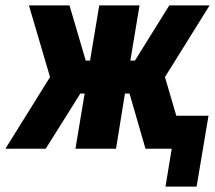

<svg xmlns="http://www.w3.org/2000/svg" viewBox="-50 -550 795 710"><path d="M562 140H677L721 -122H602L560 -265L725 -530H576L449 -326H432L466 -530H317L283 -326H267L207 -530H57L135 -265L-30 0H119L247 -204H263L229 0H379L412 -204H429L488 0H585Z"/></svg>

Font: Iosevka Sparkle Heavy Oblique
Style: Regular
Weight: 900
Italic angle: -9°
Designer: Belleve Invis
Foundry: Belleve Invis
Version: Version 4.5.0; ttfautohint (v1.8.3)